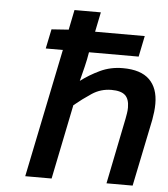

<svg xmlns="http://www.w3.org/2000/svg" viewBox="-52 -759 704 805"><g transform="rotate(5 300.5 -356.0)"><path d="M277 -418Q314 -446 357.5 -466.5Q401 -487 453 -487Q528 -487 564.5 -451.5Q601 -416 601 -350Q601 -333 599 -316Q597 -299 594 -282L536 0H426L482 -277Q484 -288 486 -300Q488 -312 488 -324Q488 -360 470.5 -376Q453 -392 413 -392Q368 -392 331 -367.5Q294 -343 259 -314L195 0H84L195 -541H123L140 -623L212 -628L229 -712H340L323 -629H532L514 -541H305Q300 -510 292.5 -479.5Q285 -449 277 -418Z"/></g></svg>

Font: Codetta
Style: Bold Italic
Weight: 700
Italic angle: -11°
Designer: Ulrich Proeller
Foundry: PROSA GmbH
Version: Version 2.00;September 29, 2018;FontCreator 11.5.0.2427 64-b